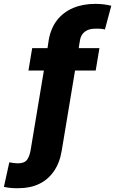

<svg xmlns="http://www.w3.org/2000/svg" viewBox="-57 -780 602 1004"><path d="M462.9 -528.3 443.4 -411.1H335.4L266.1 5.9Q255.9 70.3 225.3 114.7Q194.8 159.2 147.9 181.6Q101.1 204.1 40 204.1Q20.5 204.6 2.4 203.1Q-15.6 201.7 -36.6 197.3L-8.3 68.8Q0 70.8 13.2 72.3Q26.4 73.7 36.6 74.2Q71.3 73.7 84.5 55.4Q97.7 37.1 103 5.9L172.4 -411.1H91.8L111.3 -528.3H191.4L197.8 -570.3Q208.5 -632.3 241.2 -674.3Q273.9 -716.3 325 -738Q376 -759.8 441.9 -759.8Q465.8 -759.8 486.1 -757.1Q506.3 -754.4 524.9 -750L491.7 -626Q481.9 -628.4 470.7 -629.4Q459.5 -630.4 440.4 -629.9Q409.2 -630.4 387.9 -615.2Q366.7 -600.1 361.3 -570.3L354.5 -528.3Z"/></svg>

Font: Inter 20pt ExtraBold
Style: Italic
Weight: 800
Italic angle: -9.3988°
Version: Version 4.001;git-66647c0bb